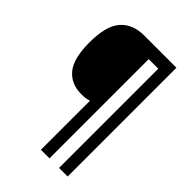

<svg xmlns="http://www.w3.org/2000/svg" viewBox="-254 -963 1107 1107"><g transform="rotate(45 299.0 -409.5)"><path d="M512 34H442V-775H364V34H294V-366Q269 -357 233 -357Q149 -357 101.5 -413.5Q54 -470 54 -602Q54 -738 105.5 -795.5Q157 -853 249 -853H512Z"/></g></svg>

Font: Noto Sans Telugu UI SemiCondensed SemiBold
Style: Regular
Weight: 600
Width: 4
Designer: Jelle Bosma - Monotype Design Team
Foundry: Monotype Imaging Inc.
Version: Version 2.005; ttfautohint (v1.8.4.7-5d5b)